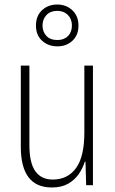

<svg xmlns="http://www.w3.org/2000/svg" viewBox="-20 -819 507 849"><path d="M391 -529V0H361L358 -104H355Q346 -75 328 -49Q310 -23 281 -6.5Q252 10 209 10Q72 10 72 -170V-529H110V-178Q110 -98 136.5 -61.5Q163 -25 213 -25Q279 -25 316 -75.5Q353 -126 353 -233V-529ZM234 -614Q194 -614 166.5 -638.5Q139 -663 139 -706Q139 -749 166 -774Q193 -799 233 -799Q273 -799 300 -773.5Q327 -748 327 -706Q327 -664 300.5 -639Q274 -614 234 -614ZM234 -642Q263 -642 280.5 -659.5Q298 -677 298 -706Q298 -735 280 -753Q262 -771 233 -771Q203 -771 185.5 -752.5Q168 -734 168 -706Q168 -679 185 -660.5Q202 -642 234 -642Z"/></svg>

Font: Noto Sans Khmer Condensed ExtraLight
Style: Regular
Weight: 200
Width: 3
Designer: Danh Hong and the Monotype Design Team
Foundry: Monotype Imaging Inc.
Version: Version 2.004; ttfautohint (v1.8.4.7-5d5b)